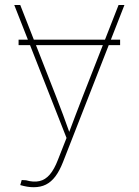

<svg xmlns="http://www.w3.org/2000/svg" viewBox="-20 -556 565 782"><path d="M469.2 -394.5V-372.1H55.7V-394.5ZM62.5 197.8 68.4 177.2 85.9 178.2Q116.7 187 140.6 181.6Q164.6 176.3 182.9 154.8Q201.2 133.3 215.8 95.2L251 5.9L38.1 -535.6H62.5L208 -164.1Q223.1 -125.5 237.3 -87.2Q251.5 -48.8 265.1 -10.3H258.8Q273.4 -48.8 287.8 -87.2Q302.2 -125.5 317.4 -164.1L462.9 -535.6H486.8L236.8 103.5Q222.7 139.6 205.6 162.4Q188.5 185.1 167 195.8Q145.5 206.5 117.2 206.5Q103.5 206.5 90.6 204.3Q77.6 202.1 62.5 197.8Z"/></svg>

Font: Inter 20pt Thin
Style: Regular
Weight: 250
Version: Version 4.001;git-66647c0bb